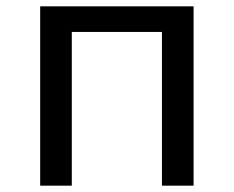

<svg xmlns="http://www.w3.org/2000/svg" viewBox="-20 -587 740 607"><path d="M107 -567V0H207V-486H492V0H592V-567Z"/></svg>

Font: Kawkab Mono Light
Style: Bold
Weight: 400
Monospace: yes
Designer: Abdullah Arif
Foundry: Abdullah Arif
Version: Version 1.000;PS 000.500;hotconv 1.0.88;makeotf.lib2.5.64775